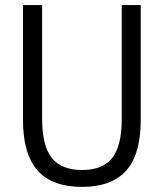

<svg xmlns="http://www.w3.org/2000/svg" viewBox="-20 -725 643 754"><path d="M301.8 8.9Q184.7 8.9 127.5 -55.6Q70.3 -120.1 70.3 -253.4V-705H145.4V-257.3Q145.4 -152.9 183.2 -105.1Q220.9 -57.4 302 -57.4Q383.8 -57.4 421 -105Q458.1 -152.7 458.1 -257.3V-705H532.7V-253.4Q532.7 -119.9 476 -55.5Q419.3 8.9 301.8 8.9Z"/></svg>

Font: Nunito Sans 12pt ExtraLight Condensed
Style: Regular
Weight: 200
Width: 3
Version: Version 3.101;gftools[0.9.27]